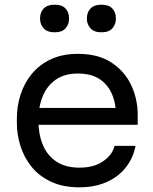

<svg xmlns="http://www.w3.org/2000/svg" viewBox="-20 -782 652 820"><path d="M319 18Q249 18 198 -6Q147 -30 115 -69.5Q83 -109 67.5 -158Q52 -207 52 -258V-276Q52 -328 67.5 -377Q83 -426 115 -465.5Q147 -505 196.5 -528.5Q246 -552 313 -552Q400 -552 456.5 -514.5Q513 -477 540.5 -418Q568 -359 568 -292V-249H94V-321H498L476 -282Q476 -339 458 -380.5Q440 -422 404 -445Q368 -468 313 -468Q256 -468 218.5 -442Q181 -416 162.5 -371Q144 -326 144 -267Q144 -210 162.5 -164.5Q181 -119 220 -92.5Q259 -66 319 -66Q382 -66 421.5 -94Q461 -122 469 -159H559Q548 -104 515 -64Q482 -24 432 -3Q382 18 319 18ZM213 -644Q182 -644 166.5 -661Q151 -678 151 -703Q151 -729 166.5 -745.5Q182 -762 213 -762Q245 -762 260 -745.5Q275 -729 275 -703Q275 -678 260 -661Q245 -644 213 -644ZM413 -644Q382 -644 366.5 -661Q351 -678 351 -703Q351 -729 366.5 -745.5Q382 -762 413 -762Q445 -762 460 -745.5Q475 -729 475 -703Q475 -678 460 -661Q445 -644 413 -644Z"/></svg>

Font: SVN-Sora Variable
Style: Regular
Weight: 400
Designer: Jonathan Barnbrook, Julián Moncada
Foundry: Barnbrook Fonts
Version: Version 2.000 - Viet hoa boi STYLEno.1 Fonts